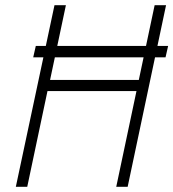

<svg xmlns="http://www.w3.org/2000/svg" viewBox="-20 -720 668 740"><path d="M108 -499H618L628 -543H118ZM515 -412H173L234 -700H190L41 0H85L163 -369H506L428 0H472L620 -700H576Z"/></svg>

Font: Advent Pro Light
Style: Italic
Weight: 300
Italic angle: -12°
Version: Version 3.000